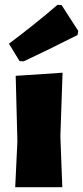

<svg xmlns="http://www.w3.org/2000/svg" viewBox="-20 -775 344 795"><path d="M52 -190 43 0H238L230 -210L239 -474L45 -461ZM235 -754 218 -755C152 -698 85 -645 17 -594L61 -522L78 -521C132 -546 206 -582 301 -630L304 -647Z"/></svg>

Font: Luna Sans Black
Style: Regular
Weight: 900
Designer: Juan Pablo del Peral
Foundry: Huerta Tipografica
Version: Version 2.001; ttfautohint (v1.5)